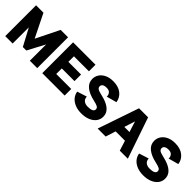

<svg xmlns="http://www.w3.org/2000/svg" viewBox="189 -1583 2580 2580"><g transform="rotate(45 1478.5 -293.5)"><path d="M351.9 -254.9 515.2 -585.9 595.2 -460 384.7 -63.5H319L104.8 -464.8L188.5 -585.9ZM655.9 -585.9V0H515.2V-585.9ZM47.9 -585.9H188.5V0H47.9Z M1133.3 -355.5H892.1V-460.9H1177.1V-585.9H751.5V0H1177.1V-125H892.1V-230.5H1133.3Z M1503.6 -473.6Q1546.5 -473.6 1567.2 -450.7Q1588 -427.8 1588 -389.6L1731.8 -428.7Q1722.4 -503.4 1662.7 -551Q1603.1 -598.6 1503.4 -598.6Q1434.6 -598.6 1384.7 -574.7Q1334.8 -550.8 1308 -510.5Q1281.2 -470.2 1281.2 -420.9Q1281.2 -347.2 1340.2 -299.6Q1399.2 -252.1 1503.6 -229.4Q1561 -216.9 1583.2 -203.6Q1605.4 -190.3 1605.4 -164.6Q1605.4 -138.8 1579.5 -125.5Q1553.7 -112.3 1502.6 -112.3Q1454.2 -112.3 1426.1 -135.7Q1397.9 -159.1 1397.9 -200.7L1259.3 -156.7Q1266 -106.9 1298.3 -68.6Q1330.7 -30.3 1383.2 -8.8Q1435.7 12.7 1502.6 12.7Q1575.7 12.7 1630.4 -10Q1685.1 -32.7 1715.5 -72.8Q1746 -112.8 1746 -164.6Q1746 -216.8 1717.3 -254.3Q1688.7 -291.8 1634.6 -317.5Q1580.5 -343.2 1503.6 -359.5Q1457 -369.7 1439.4 -384.1Q1421.8 -398.4 1421.8 -420.9Q1421.8 -443.8 1440.8 -458.7Q1459.9 -473.6 1503.6 -473.6Z M1925 -269V-144H2247.2V-269ZM2091.3 -422.9 2224.5 0H2377.6L2177 -585.9H2004.8L1804.2 0H1956.2Z M2679.9 -473.6Q2722.8 -473.6 2743.5 -450.7Q2764.3 -427.8 2764.3 -389.6L2908.1 -428.7Q2898.6 -503.4 2839 -551Q2779.4 -598.6 2679.7 -598.6Q2610.8 -598.6 2560.9 -574.7Q2511 -550.8 2484.2 -510.5Q2457.4 -470.2 2457.4 -420.9Q2457.4 -347.2 2516.5 -299.6Q2575.5 -252.1 2679.9 -229.4Q2737.3 -216.9 2759.5 -203.6Q2781.6 -190.3 2781.6 -164.6Q2781.6 -138.8 2755.8 -125.5Q2730 -112.3 2678.9 -112.3Q2630.5 -112.3 2602.3 -135.7Q2574.2 -159.1 2574.2 -200.7L2435.5 -156.7Q2442.3 -106.9 2474.6 -68.6Q2506.9 -30.3 2559.5 -8.8Q2612 12.7 2678.9 12.7Q2752 12.7 2806.6 -10Q2861.3 -32.7 2891.8 -72.8Q2922.3 -112.8 2922.3 -164.6Q2922.3 -216.8 2893.6 -254.3Q2864.9 -291.8 2810.8 -317.5Q2756.7 -343.2 2679.9 -359.5Q2633.3 -369.7 2615.7 -384.1Q2598 -398.4 2598 -420.9Q2598 -443.8 2617.1 -458.7Q2636.1 -473.6 2679.9 -473.6Z"/></g></svg>

Font: Giphurs SC
Style: Regular
Weight: 400
Version: Version 0.920